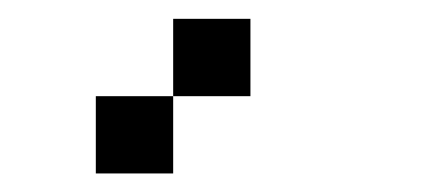

<svg xmlns="http://www.w3.org/2000/svg" viewBox="-20 -1187 457 207"><path d="M83.3 -1000V-1083.3H166.7V-1000ZM250 -1166.7V-1083.3H166.7V-1166.7Z"/></svg>

Font: Galmuri11 Condensed
Style: Regular
Weight: 400
Width: 3
Designer: Lee Minseo (quiple)
Version: Version 2.399;hotconv 1.1.1;makeotfexe 2.6.0 DEVELOPMENT